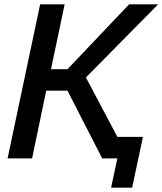

<svg xmlns="http://www.w3.org/2000/svg" viewBox="-20 -730 749 885"><path d="M376 -373 521 -99H639L589 135H492L521 0H451L291 -312H193L128 0H15L165 -710H278L215 -411H291L575 -710H709Z"/></svg>

Font: Raleway-v4020 SemiBold
Style: Italic
Weight: 600
Italic angle: -12°
Designer: Matt McInerney, Pablo Impallari, Rodrigo Fuenzalida
Foundry: Matt McInerney, Pablo Impallari, Rodrigo Fuenzalida
Version: Version 4.020;PS 004.020;hotconv 1.0.88;makeotf.lib2.5.64775